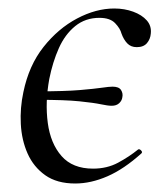

<svg xmlns="http://www.w3.org/2000/svg" viewBox="-20 -419 385 452"><path d="M243 -170Q234 -170 217.5 -173.5Q201 -177 167 -180.5Q133 -184 69 -184V-204Q133 -204 168 -207Q203 -210 220 -212.5Q237 -215 245 -215Q260 -215 265 -207Q270 -199 268 -190Q267 -182 260.5 -176Q254 -170 243 -170ZM157 13Q114 13 86.5 -6.5Q59 -26 45 -57.5Q31 -89 29 -127Q27 -165 35 -202Q48 -265 82.5 -308.5Q117 -352 161.5 -375.5Q206 -399 249 -399Q273 -399 293.5 -391.5Q314 -384 325.5 -371Q337 -358 335 -340Q334 -327 326 -317.5Q318 -308 302 -308Q288 -308 279.5 -317Q271 -326 266 -340Q263 -352 251 -364.5Q239 -377 214 -377Q181 -377 157 -357.5Q133 -338 118.5 -305.5Q104 -273 96 -233Q86 -178 92.5 -129.5Q99 -81 125 -51.5Q151 -22 199 -22Q232 -22 258 -36Q284 -50 305 -67Q308 -69 312 -65Q316 -61 313 -58Q272 -21 233 -4Q194 13 157 13Z"/></svg>

Font: Cormorant
Style: Italic
Weight: 400
Italic angle: -10°
Designer: Christian Thalmann (Catharsis Fonts)
Foundry: Catharsis Fonts
Version: Version 4.000